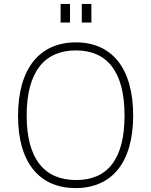

<svg xmlns="http://www.w3.org/2000/svg" viewBox="-20 -949 771 979"><path d="M337 -929H289V-834H337ZM446 -929H397V-834H446ZM366 10C549 10 659 -119 659 -360C659 -603 549 -733 367 -733C184 -733 72 -602 72 -358C72 -118 182 10 366 10ZM368 -31C206 -31 116 -139 116 -360C116 -582 206 -692 367 -692C527 -692 615 -583 615 -360C615 -138 529 -31 368 -31Z"/></svg>

Font: United Sans Thin
Style: Regular
Weight: 100
Designer: Pablo Impallari, Rodrigo Fuenzalida (Modified by Dan O. Williams)
Version: Version 1.000;PS 001.000;hotconv 1.0.88;makeotf.lib2.5.64775